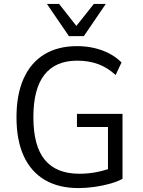

<svg xmlns="http://www.w3.org/2000/svg" viewBox="-20 -949 726 978"><path d="M380 9Q278 9 207.5 -33Q137 -75 100.5 -155Q64 -235 64 -352Q64 -467 100 -548Q136 -629 205 -671.5Q274 -714 372 -714Q418 -714 459.5 -704.5Q501 -695 536.5 -676.5Q572 -658 599 -631L569 -567Q526 -606 478.5 -623Q431 -640 373 -640Q263 -640 206.5 -568.5Q150 -497 150 -352Q150 -205 208.5 -134.5Q267 -64 384 -64Q430 -64 473 -72.5Q516 -81 554 -96L530 -54V-302H372V-369H604V-38Q578 -24 541 -13.5Q504 -3 462 3Q420 9 380 9ZM331 -765 219 -929H281L369 -817L458 -929H519L407 -765Z"/></svg>

Font: Nunito Sans 10pt SemiCondensed
Style: Regular
Weight: 400
Width: 4
Designer: Vernon Adams
Foundry: Vernon Adams
Version: Version 3.101;gftools[0.9.27]